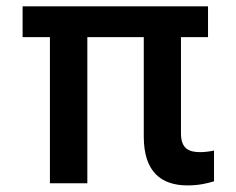

<svg xmlns="http://www.w3.org/2000/svg" viewBox="-20 -565 728 592"><path d="M621.4 -545.5H49.7V-450.6H133.9V0H249.3V-450.6H423.3V-143.8C423.3 -34.4 477.6 6.7 558.6 6.7C593.4 6.7 620.4 0 639.9 -6V-100.9C630.3 -98.7 613.6 -95.9 597.3 -95.9C563.9 -95.9 538.4 -105.5 538 -152.7V-450.6H621.4Z"/></svg>

Font: Magic Ui Pro Semi Bold
Style: Regular
Weight: 600
Designer: Stefan Endress, Andreas Faust
Version: Version 1.000;FEAKit 1.0